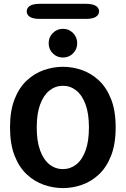

<svg xmlns="http://www.w3.org/2000/svg" viewBox="-20 -975 659 1006"><path d="M310 10.5Q259.5 10.5 210.2 -6.5Q161 -23.5 120.8 -60.8Q80.5 -98 56.5 -159Q32.5 -220 32.5 -307.5Q32.5 -395 56.5 -455.8Q80.5 -516.5 120.8 -553.8Q161 -591 210.2 -608Q259.5 -625 310 -625Q360 -625 409 -608Q458 -591 498 -553.8Q538 -516.5 562 -455.8Q586 -395 586 -307.5Q586 -220 562 -159Q538 -98 498 -60.8Q458 -23.5 409 -6.5Q360 10.5 310 10.5ZM310 -89Q348.5 -89 379.5 -113.2Q410.5 -137.5 428.2 -186Q446 -234.5 446 -307.5Q446 -380 428.2 -428.2Q410.5 -476.5 379.5 -501Q348.5 -525.5 310 -525.5Q270.5 -525.5 239.5 -501Q208.5 -476.5 190.5 -428.2Q172.5 -380 172.5 -307.5Q172.5 -234.5 190.5 -186Q208.5 -137.5 239.5 -113.2Q270.5 -89 310 -89ZM310 -673.5Q278.5 -673.5 256.8 -695.2Q235 -717 235 -748.5Q235 -780 256.8 -802Q278.5 -824 310 -824Q341 -824 362.8 -802Q384.5 -780 384.5 -748.5Q384.5 -717 362.8 -695.2Q341 -673.5 310 -673.5ZM120 -915.5Q120 -933.5 136.5 -944.2Q153 -955 189.5 -955H429.5Q465.5 -955 482.2 -944.2Q499 -933.5 499 -915.5Q499 -897.5 482.2 -886.8Q465.5 -876 429.5 -876H189.5Q153 -876 136.5 -886.8Q120 -897.5 120 -915.5Z"/></svg>

Font: Sono Monospace SemiBold
Style: Regular
Weight: 600
Designer: Tyler Finck
Foundry: Tyler Finck
Version: Version 2.112